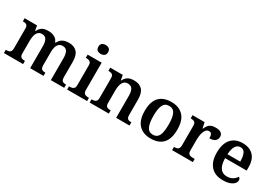

<svg xmlns="http://www.w3.org/2000/svg" viewBox="22 -1648 3585 2541"><g transform="rotate(30 1814.0 -378.0)"><path d="M23 0V-49H29Q52 -49 69.5 -54Q87 -59 97 -74Q107 -89 107 -119V-423Q107 -452 97.5 -466Q88 -480 71.5 -484.5Q55 -489 33 -489H30V-536H220L233 -461H238Q258 -499 281 -517.5Q304 -536 331.5 -542Q359 -548 390 -548Q425 -548 454 -539Q483 -530 505 -511.5Q527 -493 539 -461H547Q567 -499 592 -517.5Q617 -536 645.5 -542Q674 -548 706 -548Q783 -548 826.5 -502Q870 -456 870 -354V-120Q870 -89 878.5 -74Q887 -59 903 -54Q919 -49 941 -49H944V0H740V-335Q740 -400 720 -435.5Q700 -471 651 -471Q616 -471 594.5 -451Q573 -431 563.5 -398Q554 -365 554 -326V-120Q554 -90 562.5 -74.5Q571 -59 587 -54Q603 -49 625 -49H628V0H424V-335Q424 -400 404 -435.5Q384 -471 335 -471Q298 -471 276.5 -449Q255 -427 246 -391Q237 -355 237 -313V-115Q237 -86 247 -72Q257 -58 274 -53.5Q291 -49 313 -49H316V0Z M989 0V-49H1002Q1019 -49 1036.5 -53.5Q1054 -58 1065.5 -72Q1077 -86 1077 -114V-424Q1077 -452 1065 -465.5Q1053 -479 1036 -483Q1019 -487 1002 -487H993V-536H1207V-116Q1207 -87 1218 -72.5Q1229 -58 1247 -53.5Q1265 -49 1282 -49H1294V0ZM1137 -630Q1106 -630 1084.5 -646Q1063 -662 1063 -698Q1063 -735 1084.5 -750.5Q1106 -766 1138 -766Q1168 -766 1190 -750.5Q1212 -735 1212 -698Q1212 -662 1190 -646Q1168 -630 1137 -630Z M1333 0V-49H1337Q1360 -49 1378 -54Q1396 -59 1406.5 -74Q1417 -89 1417 -119V-421Q1417 -450 1407 -464Q1397 -478 1380.5 -482.5Q1364 -487 1342 -487H1338V-536H1530L1543 -461H1548Q1568 -499 1591.5 -517.5Q1615 -536 1642.5 -542Q1670 -548 1702 -548Q1780 -548 1824 -502Q1868 -456 1868 -354V-120Q1868 -89 1876.5 -74Q1885 -59 1900.5 -54Q1916 -49 1938 -49H1942V0H1738V-335Q1738 -400 1717.5 -435.5Q1697 -471 1647 -471Q1609 -471 1587.5 -449Q1566 -427 1556.5 -391Q1547 -355 1547 -313V-115Q1547 -86 1556.5 -72Q1566 -58 1583 -53.5Q1600 -49 1622 -49H1626V0Z M2267 10Q2152 10 2085.5 -59Q2019 -128 2019 -270Q2019 -410 2082.5 -479Q2146 -548 2270 -548Q2386 -548 2452 -479Q2518 -410 2518 -270Q2518 -128 2454.5 -59Q2391 10 2267 10ZM2269 -49Q2312 -49 2337.5 -73.5Q2363 -98 2374 -148Q2385 -198 2385 -270Q2385 -379 2359 -433.5Q2333 -488 2268 -488Q2204 -488 2178 -433.5Q2152 -379 2152 -270Q2152 -161 2178.5 -105Q2205 -49 2269 -49Z M2593 0V-49H2596Q2619 -49 2636.5 -54Q2654 -59 2664.5 -74.5Q2675 -90 2675 -121V-419Q2675 -449 2665 -463.5Q2655 -478 2638 -482.5Q2621 -487 2599 -487H2596V-536H2780L2799 -450H2804Q2817 -480 2833.5 -502Q2850 -524 2876 -535.5Q2902 -547 2944 -547Q3001 -547 3028.5 -527Q3056 -507 3056 -469Q3056 -429 3027 -405.5Q2998 -382 2942 -382Q2942 -410 2937.5 -427.5Q2933 -445 2922 -454Q2911 -463 2892 -463Q2865 -463 2848 -443.5Q2831 -424 2821.5 -395Q2812 -366 2808.5 -335Q2805 -304 2805 -283V-116Q2805 -87 2815 -72.5Q2825 -58 2842 -53.5Q2859 -49 2879 -49H2910V0Z M3370 10Q3250 10 3185.5 -62.5Q3121 -135 3121 -265Q3121 -405 3183.5 -476.5Q3246 -548 3359 -548Q3464 -548 3523.5 -487.5Q3583 -427 3583 -308V-259H3253Q3256 -155 3291.5 -107.5Q3327 -60 3393 -60Q3445 -60 3481 -83Q3517 -106 3535 -137Q3546 -132 3552.5 -120.5Q3559 -109 3559 -94Q3559 -69 3538.5 -45Q3518 -21 3476.5 -5.5Q3435 10 3370 10ZM3450 -319Q3450 -397 3429.5 -442Q3409 -487 3360 -487Q3313 -487 3286 -444Q3259 -401 3255 -319Z"/></g></svg>

Font: Noto Serif Bengali SemiBold
Style: Regular
Weight: 600
Version: Version 2.003